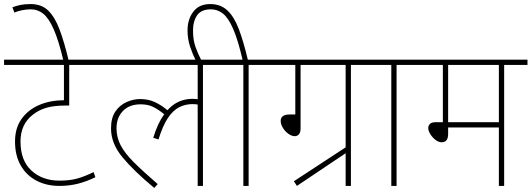

<svg xmlns="http://www.w3.org/2000/svg" viewBox="-20 -916 2619 946"><path d="M489 -596H321V-396H304Q246 -396 208.5 -385Q171 -374 142 -351Q81 -304 81 -219Q81 -125 135 -75.5Q189 -26 273 -26Q323 -26 359.5 -36Q396 -46 441 -68L450 -43Q410 -23 366.5 -11.5Q323 0 272 0Q209 0 159.5 -26Q110 -52 82 -101Q54 -150 54 -219Q54 -284 85.5 -329Q117 -374 171.5 -398Q226 -422 295 -422V-596H0V-622H489Z M293 -615Q269 -717 244.5 -772Q220 -827 193 -848.5Q166 -870 132 -870Q110 -870 88 -865.5Q66 -861 51 -854L41 -880Q59 -887 80 -891.5Q101 -896 131 -896Q184 -896 217 -864.5Q250 -833 273.5 -770.5Q297 -708 319 -615Z M474 -596V-622H1095V-596H980V0H954V-401Q943 -403 927 -403Q894 -403 863.5 -388Q833 -373 807.5 -335Q782 -297 761 -229L735 -237Q757 -309 789 -353Q760 -377 734 -389.5Q708 -402 673 -402Q617 -402 585.5 -369Q554 -336 554 -284Q554 -240 574 -201Q594 -162 639 -117Q684 -72 757 -9L740 10Q640 -73 583.5 -141Q527 -209 527 -283Q527 -336 549 -367.5Q571 -399 604.5 -413.5Q638 -428 670 -428Q711 -428 743 -413Q775 -398 805 -373Q831 -402 862 -415.5Q893 -429 928 -429Q942 -429 954 -427V-596Z M946 -615Q929 -649 916.5 -686.5Q904 -724 904 -766Q904 -821 932.5 -858.5Q961 -896 1016 -896Q1067 -896 1100.5 -864.5Q1134 -833 1157 -772Q1180 -711 1201 -622H1320V-596H1205V0H1179V-596H1080V-622H1175Q1152 -721 1128.5 -774.5Q1105 -828 1078.5 -849Q1052 -870 1019 -870Q972 -870 951.5 -841Q931 -812 931 -765Q931 -720 943 -685.5Q955 -651 974 -615Z M1443 0 1428 -23 1683 -190V-596H1461V-284Q1461 -263 1452.5 -254Q1444 -245 1433 -245Q1417 -245 1400.5 -257Q1384 -269 1373.5 -286.5Q1363 -304 1363 -321Q1363 -335 1373.5 -343.5Q1384 -352 1409 -352H1435V-596H1305V-622H1824V-596H1709V0H1683V-161Z M1934 -596V0H1908V-596H1809V-622H2049V-596Z M2464 -596V0H2438V-288H2188V-256Q2188 -215 2156 -215Q2141 -215 2125.5 -227Q2110 -239 2100 -255.5Q2090 -272 2090 -285Q2090 -297 2098.5 -305.5Q2107 -314 2128 -314H2162V-596H2034V-622H2579V-596ZM2438 -596H2188V-314H2438Z"/></svg>

Font: Noto Sans Thin
Style: Italic
Weight: 100
Italic angle: -12°
Designer: Monotype Design Team
Foundry: Monotype Imaging Inc.
Version: Version 2.013; ttfautohint (v1.8.4.7-5d5b)